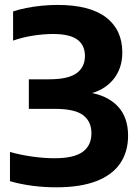

<svg xmlns="http://www.w3.org/2000/svg" viewBox="-20 -770 584 799"><path d="M214 9.5Q162.5 9.5 113.8 3Q65 -3.5 21.5 -16V-137.5Q64 -125.5 113.5 -118.5Q163 -111.5 207.5 -111.5Q287.5 -111.5 324 -138Q360.5 -164.5 360.5 -215.5Q360.5 -264.5 325.8 -290.8Q291 -317 208.5 -317H100V-440H184Q264 -440 298.8 -465.5Q333.5 -491 333.5 -537Q333.5 -582 301.8 -605.2Q270 -628.5 201.5 -628.5Q160 -628.5 116.2 -621.5Q72.5 -614.5 34.5 -601V-722.5Q58.5 -730.5 89.5 -736.8Q120.5 -743 154 -746.2Q187.5 -749.5 219 -749.5Q353.5 -749.5 421.2 -697.8Q489 -646 489 -551.5Q489 -484.5 450.8 -438.5Q412.5 -392.5 345 -378L345.5 -386Q426 -374 469.5 -328.2Q513 -282.5 513 -205.5Q513 -138.5 480.2 -90.2Q447.5 -42 381 -16.2Q314.5 9.5 214 9.5Z"/></svg>

Font: Encode Sans SC
Style: Bold
Weight: 700
Version: Version 3.002